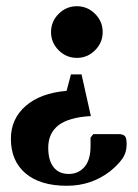

<svg xmlns="http://www.w3.org/2000/svg" viewBox="-20 -593 442 617"><path d="M227 -407Q193 -407 168.5 -431.5Q144 -456 144 -490Q144 -524 168.5 -548.5Q193 -573 227 -573Q261 -573 285.5 -548.5Q310 -524 310 -490Q310 -456 285.5 -431.5Q261 -407 227 -407ZM195 4Q109 4 62 -36Q15 -76 15 -147Q15 -211 62.5 -252.5Q110 -294 194 -301L208 -354H242L272 -220Q201 -216 168 -190.5Q135 -165 135 -118Q135 -78 152 -56Q169 -34 201 -34Q232 -34 251.5 -56.5Q271 -79 271 -124V-151L280 -162H361Q374 -162 380.5 -156.5Q387 -151 387 -130Q387 -102 372.5 -82Q358 -62 333 -42Q273 4 195 4Z"/></svg>

Font: Spectral SC ExtraBold
Style: Regular
Weight: 800
Designer: Jean-Baptiste Levee
Foundry: Production Type
Version: Version 2.001